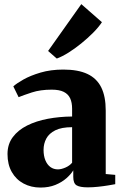

<svg xmlns="http://www.w3.org/2000/svg" viewBox="-20 -876 580 908"><path d="M171.5 11Q127 11 91.5 -8Q56 -27 35.8 -62.5Q15.5 -98 15.5 -147.5Q15.5 -194 40.5 -227.5Q65.5 -261 108.5 -282.5Q151.5 -304 206.2 -314.2Q261 -324.5 321 -325V-362Q321 -391 311.8 -411Q302.5 -431 281.5 -441.5Q260.5 -452 224.5 -452Q171 -452 130.5 -438.8Q90 -425.5 68 -416.5L43 -467.5Q57.5 -481 90.5 -499.8Q123.5 -518.5 171.8 -532.8Q220 -547 279.5 -547Q349.5 -547 393.5 -526.2Q437.5 -505.5 458.8 -462.8Q480 -420 480 -353V-53L525 -49V-5Q514 -3 492 0.8Q470 4.5 444.2 7.2Q418.5 10 395 10Q358 10 342.2 0.5Q326.5 -9 326.5 -39.5V-70.5Q316 -52.5 294.2 -33.2Q272.5 -14 241.8 -1.5Q211 11 171.5 11ZM254 -75Q269.5 -75 289.2 -83.5Q309 -92 321 -106.5V-274.5Q271 -274.5 241.5 -259.8Q212 -245 199 -220.8Q186 -196.5 186 -167Q186 -139 194.5 -118.2Q203 -97.5 218.2 -86.2Q233.5 -75 254 -75ZM248 -599.5 207.5 -635 364.5 -856.5 462 -771Q446.5 -747.5 420.8 -721.5Q395 -695.5 364.5 -670.8Q334 -646 304 -627.2Q274 -608.5 249.5 -599.5Z"/></svg>

Font: Merriweather 72pt Black
Style: Regular
Weight: 900
Version: Version 2.100